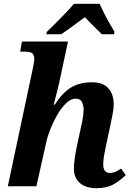

<svg xmlns="http://www.w3.org/2000/svg" viewBox="-20 -978 696 1008"><path d="M487 10Q430 10 399 -17.5Q368 -45 368 -93Q368 -114 372 -144Q376 -174 384 -212L401 -291Q406 -311 412.5 -344.5Q419 -378 419 -403Q419 -422 411 -441Q403 -460 377 -460Q352 -460 327 -436Q302 -412 281 -375.5Q260 -339 244.5 -300Q229 -261 223 -232L171 0H21L153 -622Q156 -635 158 -648Q160 -661 160 -665Q160 -692 148 -699.5Q136 -707 107 -707H86L95 -760H337L290 -540Q285 -518 276.5 -485Q268 -452 262 -429H268Q306 -489 351 -517.5Q396 -546 463 -546Q506 -546 530.5 -530Q555 -514 566 -488Q577 -462 577 -431Q577 -406 570.5 -375Q564 -344 559 -318L536 -211Q530 -184 526 -160Q522 -136 522 -115Q522 -70 557 -70Q573 -70 586 -76Q599 -82 616 -93L640 -59Q616 -34 579 -12Q542 10 487 10ZM226 -811Q246 -830 271.5 -855.5Q297 -881 323 -908Q349 -935 368 -958H503Q512 -938 525.5 -910.5Q539 -883 554.5 -856.5Q570 -830 581 -811L578 -798H515Q498 -815 471 -841.5Q444 -868 426 -888Q408 -875 385 -858Q362 -841 340 -825Q318 -809 301 -798H223Z"/></svg>

Font: Noto Serif
Style: Bold Italic
Weight: 700
Italic angle: -12°
Designer: Monotype Design Team
Foundry: Monotype Imaging Inc.
Version: Version 2.013